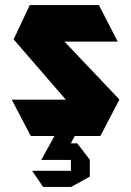

<svg xmlns="http://www.w3.org/2000/svg" viewBox="-20 -539 520 761"><path d="M115 -374 98 -519H372L446 -375V-374ZM278 -101 34 -383 98 -519 453 -145V-144ZM102 0 27 -143V-144H453L378 0ZM224 95 246 29H286L336 94V95ZM144 95V94L196 0H276V1L224 95ZM151 202 108 139V138H261V202ZM261 202V95H336V161L262 202Z"/></svg>

Font: Foldit
Style: Bold
Weight: 700
Version: Version 1.003